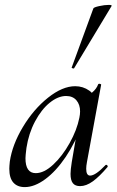

<svg xmlns="http://www.w3.org/2000/svg" viewBox="-20 -751 477 784"><path d="M18 -62Q18 -71 20 -91Q30 -160 73.5 -232.5Q117 -305 176 -352Q235 -399 287 -399Q319 -399 344.5 -381Q370 -363 373 -328L325 -357Q339 -359 356.5 -373.5Q374 -388 381 -407Q383 -409 385 -409Q388 -409 391 -407.5Q394 -406 393 -405L335 -89Q332 -73 332 -62Q332 -34 348 -34Q370 -34 411 -77Q412 -78 414 -78Q417 -78 419 -74.5Q421 -71 419 -69Q386 -30 359 -10.5Q332 9 307 9Q287 9 277.5 -3Q268 -15 268 -41Q268 -57 273 -89L297 -229L316 -246Q288 -169 248.5 -110.5Q209 -52 165 -19.5Q121 13 81 13Q51 13 34.5 -5.5Q18 -24 18 -62ZM304 -270Q307 -284 307 -296Q307 -324 292 -341.5Q277 -359 250 -359Q217 -359 183 -331.5Q149 -304 123 -255Q97 -206 88 -147Q84 -115 84 -105Q84 -44 126 -44Q160 -44 197.5 -79Q235 -114 264.5 -167Q294 -220 304 -270ZM273 -476 361 -716Q362 -721 384.5 -726Q407 -731 424 -731Q437 -731 436 -727L283 -473Q282 -470 276.5 -472Q271 -474 273 -476Z"/></svg>

Font: Cormorant Infant Medium
Style: Italic
Weight: 500
Italic angle: -10°
Designer: Christian Thalmann (Catharsis Fonts)
Foundry: Catharsis Fonts
Version: Version 4.000